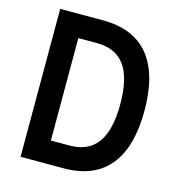

<svg xmlns="http://www.w3.org/2000/svg" viewBox="-116 -901 932 1003"><g transform="rotate(15 350.0 -400.0)"><path d="M86 0V-800H318Q482 -800 565.5 -699Q649 -598 649 -400Q649 -202 565.5 -101Q482 0 318 0ZM217 -123H318Q419 -123 468.5 -191Q518 -259 518 -400Q518 -541 468.5 -609Q419 -677 318 -677H217Z"/></g></svg>

Font: Martian Mono Medium
Style: Regular
Weight: 500
Monospace: yes
Designer: Roman Shamin
Foundry: Evil Martians
Version: Version 1.000; ttfautohint (v1.8.4.7-5d5b)